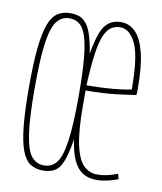

<svg xmlns="http://www.w3.org/2000/svg" viewBox="-68 -596 557 661"><g transform="rotate(10 211.0 -265.0)"><path d="M29 -265Q29 -348 34.5 -401.5Q40 -455 51.5 -485.5Q63 -516 81.5 -528Q100 -540 126 -540Q155 -540 171.5 -527Q188 -514 198 -486.5Q208 -459 215 -415Q223 -459 233 -486.5Q243 -514 260 -527Q277 -540 303 -540Q332 -540 353.5 -518.5Q375 -497 387 -450Q399 -403 399 -325Q399 -313 398.5 -308.5Q398 -304 398 -302Q385 -300 368 -297.5Q351 -295 329.5 -292.5Q308 -290 281.5 -288.5Q255 -287 223 -287Q223 -274 223 -261Q223 -248 223 -235Q223 -146 234 -96.5Q245 -47 265 -28Q285 -9 312 -9Q323 -9 334 -10.5Q345 -12 357.5 -15.5Q370 -19 383 -24L388 -6Q376 -1 362.5 2.5Q349 6 336.5 8Q324 10 314 10Q284 10 264 -3Q244 -16 231.5 -43.5Q219 -71 213 -114Q203 -49 186 -19.5Q169 10 126 10Q100 10 81.5 -2Q63 -14 51.5 -44.5Q40 -75 34.5 -128.5Q29 -182 29 -265ZM49 -265Q49 -163 57 -107Q65 -51 82 -29.5Q99 -8 126 -8Q154 -8 170.5 -29.5Q187 -51 195 -107Q203 -163 203 -265Q203 -368 195 -423.5Q187 -479 170.5 -500.5Q154 -522 126 -522Q99 -522 82 -500.5Q65 -479 57 -423.5Q49 -368 49 -265ZM223 -305Q246 -305 270 -306Q294 -307 315.5 -309Q337 -311 354 -313.5Q371 -316 379 -318Q379 -432 358 -477Q337 -522 303 -522Q286 -522 272 -513Q258 -504 248 -480.5Q238 -457 232 -414.5Q226 -372 223 -305Z"/></g></svg>

Font: Georama ExtraCondensed Thin
Style: Regular
Weight: 100
Width: 2
Designer: Jean-Baptiste Levee
Foundry: Production Type
Version: Version 1.001